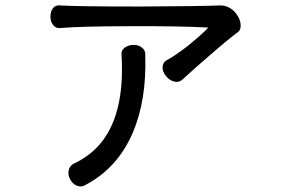

<svg xmlns="http://www.w3.org/2000/svg" viewBox="-20 -726 1040 704"><path d="M425.8 -522.5Q436.5 -334 369.1 -228.5Q330.1 -166 258.8 -129.9Q237.3 -122.1 232.4 -103.5Q227.5 -85.9 237.3 -68.4Q246.1 -50.8 262.7 -44.9Q280.3 -38.1 298.8 -50.8Q412.1 -112.3 466.8 -239.3Q517.6 -358.4 512.7 -520.5Q514.6 -541 500 -551.8Q488.3 -561.5 468.8 -561.5Q449.2 -560.5 436.5 -550.8Q422.9 -540 425.8 -522.5ZM200.2 -706.1Q182.6 -708 172.9 -694.3Q165 -682.6 165 -665Q165 -647.5 173.8 -635.7Q183.6 -622.1 198.2 -623Q279.3 -629.9 458 -629.9Q631.8 -630.9 744.1 -625Q717.8 -597.7 670.9 -559.6Q622.1 -521.5 595.7 -507.8Q577.1 -499 576.2 -480.5Q575.2 -463.9 587.9 -448.2Q599.6 -432.6 616.2 -427.7Q634.8 -421.9 648.4 -433.6Q694.3 -476.6 746.1 -520.5Q816.4 -582 852.5 -608.4Q863.3 -616.2 862.3 -633.8Q862.3 -649.4 852.5 -666Q841.8 -684.6 825.2 -695.3Q806.6 -707 786.1 -706.1Q717.8 -703.1 496.1 -702.1Q258.8 -702.1 200.2 -706.1Z"/></svg>

Font: Gungsuh
Style: Regular
Weight: 400
Version: Version 2.21